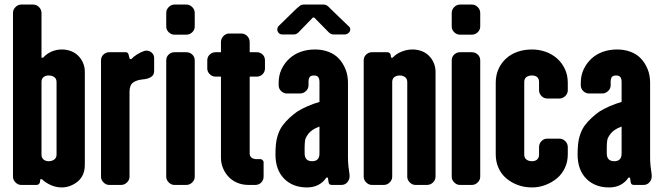

<svg xmlns="http://www.w3.org/2000/svg" viewBox="-20 -811 2903 842"><path d="M228 -451Q228 -466 218 -473Q208 -480 193 -480Q180 -480 171 -473Q162 -466 162 -451V-133Q162 -119 171 -111.5Q180 -104 193 -104Q208 -104 218 -111.5Q228 -119 228 -133ZM352 -89Q352 -64 344 -46Q336 -28 322 -16Q308 -4 289.5 3.5Q271 11 251 11Q226 11 202.5 0.5Q179 -10 164 -25H157L155 -11Q151 0 140 0H73Q59 0 48 -11Q37 -22 37 -36V-754Q37 -769 48 -780Q59 -791 73 -791H125Q140 -791 151 -780Q162 -769 162 -754V-558H169Q184 -575 205.5 -584.5Q227 -594 251 -594Q271 -594 289.5 -587.5Q308 -581 322 -567.5Q336 -554 344 -535.5Q352 -517 352 -496Z M656 -500Q656 -481 641 -472.5Q626 -464 607 -463Q578 -460 563 -448.5Q548 -437 548 -408V-36Q548 -22 537 -11Q526 0 511 0H459Q445 0 434 -11Q423 -22 423 -36V-546Q423 -562 434 -572Q445 -582 459 -582H531Q542 -582 544 -571L549 -552H556Q565 -562 580.5 -572Q596 -582 614 -588Q618 -589 622 -589Q636 -589 646 -579.5Q656 -570 656 -557Z M834 -36Q834 -22 823 -11Q812 0 797 0H745Q731 0 720 -11Q709 -22 709 -36V-546Q709 -562 720 -572Q731 -582 745 -582H797Q812 -582 823 -572Q834 -562 834 -546ZM834 -695Q834 -680 823 -669.5Q812 -659 797 -659H745Q731 -659 720 -669.5Q709 -680 709 -695V-754Q709 -769 720 -780Q731 -791 745 -791H797Q812 -791 823 -780Q834 -769 834 -754Z M1142 -511Q1142 -496 1131.5 -485.5Q1121 -475 1106 -475H1075V-138Q1075 -126 1083.5 -119.5Q1092 -113 1106 -113H1123Q1128 -113 1132 -108.5Q1136 -104 1136 -100V-36Q1136 -22 1126 -11Q1116 0 1099 0H1070Q1043 0 1020.5 -9.5Q998 -19 982.5 -35.5Q967 -52 958 -73.5Q949 -95 949 -119V-475H925Q911 -475 900 -485.5Q889 -496 889 -511V-546Q889 -562 900 -572Q911 -582 925 -582H949V-626Q949 -642 960 -653Q971 -664 985 -664H1038Q1053 -664 1064 -653Q1075 -642 1075 -626V-582H1106Q1121 -582 1131.5 -572Q1142 -562 1142 -546Z M1381 -256Q1364 -250 1352 -242Q1340 -234 1332.5 -224.5Q1325 -215 1320 -203.5Q1315 -192 1316 -138Q1316 -104 1349 -104Q1381 -104 1381 -138ZM1513 -44Q1513 -42 1513 -37Q1513 -23 1503 -11.5Q1493 0 1477 0H1435Q1423 0 1421 -11L1418 -32H1411Q1398 -12 1376.5 -0.5Q1355 11 1326 11Q1264 11 1226 -27.5Q1188 -66 1188 -134Q1188 -184 1196.5 -212.5Q1205 -241 1218.5 -259.5Q1232 -278 1249.5 -294Q1267 -310 1284 -322Q1326 -348 1381 -364V-451Q1381 -466 1375.5 -473Q1370 -480 1357 -480Q1343 -480 1338 -473Q1333 -466 1333 -451V-437Q1333 -422 1321.5 -411.5Q1310 -401 1296 -401H1238Q1224 -401 1213 -411.5Q1202 -422 1202 -437V-448Q1202 -481 1215 -508Q1228 -535 1249.5 -554.5Q1271 -574 1299.5 -584Q1328 -594 1361 -594Q1393 -594 1420 -584Q1447 -574 1465.5 -554.5Q1484 -535 1495 -508Q1506 -481 1506 -448V-120Q1506 -101 1508 -82.5Q1510 -64 1513 -44ZM1280 -773Q1288 -780 1295 -785.5Q1302 -791 1313 -791H1399Q1408 -791 1414.5 -786.5Q1421 -782 1429 -773L1511 -694Q1516 -690 1516 -682Q1516 -673 1508.5 -666.5Q1501 -660 1493 -660H1441Q1432 -660 1423 -668L1358 -734H1352L1288 -668Q1279 -660 1270 -660H1218Q1208 -660 1202 -666.5Q1196 -673 1196 -683Q1196 -685 1197 -687.5Q1198 -690 1199 -694Z M1890 -36Q1890 -22 1879 -11Q1868 0 1852 0H1802Q1788 0 1777 -11Q1766 -22 1766 -36V-451Q1766 -466 1756 -473Q1746 -480 1734 -480Q1719 -480 1709.5 -473Q1700 -466 1700 -451V-36Q1700 -22 1689 -11Q1678 0 1663 0H1611Q1597 0 1586 -11Q1575 -22 1575 -36V-546Q1575 -562 1586 -572Q1597 -582 1611 -582H1678Q1689 -582 1693 -572L1695 -558H1702Q1717 -575 1741 -584.5Q1765 -594 1789 -594Q1809 -594 1827.5 -587.5Q1846 -581 1860 -567.5Q1874 -554 1882 -535.5Q1890 -517 1890 -496Z M2086 -36Q2086 -22 2075 -11Q2064 0 2049 0H1997Q1983 0 1972 -11Q1961 -22 1961 -36V-546Q1961 -562 1972 -572Q1983 -582 1997 -582H2049Q2064 -582 2075 -572Q2086 -562 2086 -546ZM2086 -695Q2086 -680 2075 -669.5Q2064 -659 2049 -659H1997Q1983 -659 1972 -669.5Q1961 -680 1961 -695V-754Q1961 -769 1972 -780Q1983 -791 1997 -791H2049Q2064 -791 2075 -780Q2086 -769 2086 -754Z M2470 -134Q2470 -102 2457.5 -75Q2445 -48 2423 -29.5Q2401 -11 2372.5 0Q2344 11 2313 11Q2279 11 2250 0Q2221 -11 2199.5 -29.5Q2178 -48 2166 -75Q2154 -102 2154 -134V-448Q2154 -481 2166 -508Q2178 -535 2199.5 -554.5Q2221 -574 2250 -584Q2279 -594 2313 -594Q2344 -594 2372.5 -584Q2401 -574 2423 -554.5Q2445 -535 2457.5 -508Q2470 -481 2470 -448V-415Q2470 -401 2459 -390Q2448 -379 2433 -379H2380Q2365 -379 2354.5 -390Q2344 -401 2344 -415V-451Q2344 -466 2335.5 -473Q2327 -480 2313 -480Q2298 -480 2288.5 -473Q2279 -466 2279 -451V-133Q2279 -119 2288.5 -111.5Q2298 -104 2313 -104Q2327 -104 2335.5 -111.5Q2344 -119 2344 -133V-166Q2344 -181 2354.5 -192Q2365 -203 2380 -203H2433Q2448 -203 2459 -192Q2470 -181 2470 -166Z M2706 -256Q2689 -250 2677 -242Q2665 -234 2657.5 -224.5Q2650 -215 2645 -203.5Q2640 -192 2641 -138Q2641 -104 2674 -104Q2706 -104 2706 -138ZM2838 -44Q2838 -42 2838 -37Q2838 -23 2828 -11.5Q2818 0 2802 0H2760Q2748 0 2746 -11L2743 -32H2736Q2723 -12 2701.5 -0.5Q2680 11 2651 11Q2589 11 2551 -27.5Q2513 -66 2513 -134Q2513 -184 2521.5 -212.5Q2530 -241 2543.5 -259.5Q2557 -278 2574.5 -294Q2592 -310 2609 -322Q2651 -348 2706 -364V-451Q2706 -466 2700.5 -473Q2695 -480 2682 -480Q2668 -480 2663 -473Q2658 -466 2658 -451V-437Q2658 -422 2646.5 -411.5Q2635 -401 2621 -401H2563Q2549 -401 2538 -411.5Q2527 -422 2527 -437V-448Q2527 -481 2540 -508Q2553 -535 2574.5 -554.5Q2596 -574 2624.5 -584Q2653 -594 2686 -594Q2718 -594 2745 -584Q2772 -574 2790.5 -554.5Q2809 -535 2820 -508Q2831 -481 2831 -448V-120Q2831 -101 2833 -82.5Q2835 -64 2838 -44Z"/></svg>

Font: H.H. Samuel
Style: Regular
Weight: 900
Width: 1
Designer: deFharo
Foundry: deFharo
Version: Version 1.009